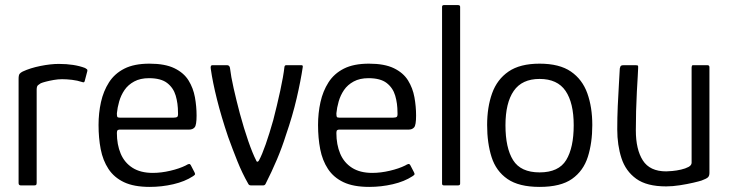

<svg xmlns="http://www.w3.org/2000/svg" viewBox="-20 -728 2873 754"><path d="M211 -477Q272 -477 314 -461Q319 -458 321.5 -456Q324 -454 323 -449L313 -411Q312 -406 309.5 -405Q307 -404 302 -406Q284 -412 263 -414.5Q242 -417 224 -417Q208 -417 191 -414Q174 -411 160.5 -407.5Q147 -404 140 -401Q136 -398 130 -394Q124 -390 124 -376V-11Q124 -4 122 -2Q120 0 115 0H61Q58 0 55.5 -2Q53 -4 53 -9V-418Q53 -433 57 -438Q61 -443 69 -447Q99 -461 139 -469Q179 -477 211 -477Z M367 -237Q367 -284 376.5 -327Q386 -370 408 -404.5Q430 -439 468.5 -458.5Q507 -478 567 -478Q628 -478 665 -460Q702 -442 720.5 -412Q739 -382 745.5 -346Q752 -310 752 -274Q752 -237 744.5 -228Q737 -219 722 -219H449Q446 -219 442.5 -217Q439 -215 439 -206Q439 -160 454 -124.5Q469 -89 500.5 -69Q532 -49 580 -49Q613 -49 649 -57.5Q685 -66 709 -78Q717 -83 722 -84Q727 -85 731 -76L744 -51Q747 -45 745.5 -42.5Q744 -40 738 -36Q706 -15 660.5 -4.5Q615 6 568 6Q506 6 467 -12.5Q428 -31 406 -64.5Q384 -98 375.5 -142Q367 -186 367 -237ZM679 -286Q679 -322 670 -352.5Q661 -383 636.5 -402Q612 -421 565 -421Q531 -421 507 -408Q483 -395 469 -374.5Q455 -354 448 -329.5Q441 -305 439 -283Q439 -273 440.5 -269.5Q442 -266 450 -266H662Q672 -266 676 -269Q680 -272 679 -286Z M965 0Q958 0 955 -6Q931 -48 912 -95.5Q893 -143 876 -190Q849 -270 832 -338Q815 -406 808 -456Q805 -472 814 -472H872Q876 -472 879 -469.5Q882 -467 883 -462Q887 -428 897.5 -381.5Q908 -335 922 -282Q938 -223 955 -174Q972 -125 986 -98Q988 -92 991.5 -93Q995 -94 997 -98Q1009 -120 1023.5 -161.5Q1038 -203 1053 -256Q1068 -314 1080.5 -371.5Q1093 -429 1097 -465Q1098 -472 1104 -472H1164Q1170 -472 1169 -465Q1161 -411 1145 -342Q1129 -273 1103 -198Q1088 -150 1067.5 -101.5Q1047 -53 1023 -6Q1020 0 1014 0Z M1229 -237Q1229 -284 1238.5 -327Q1248 -370 1270 -404.5Q1292 -439 1330.5 -458.5Q1369 -478 1429 -478Q1490 -478 1527 -460Q1564 -442 1582.5 -412Q1601 -382 1607.5 -346Q1614 -310 1614 -274Q1614 -237 1606.5 -228Q1599 -219 1584 -219H1311Q1308 -219 1304.5 -217Q1301 -215 1301 -206Q1301 -160 1316 -124.5Q1331 -89 1362.5 -69Q1394 -49 1442 -49Q1475 -49 1511 -57.5Q1547 -66 1571 -78Q1579 -83 1584 -84Q1589 -85 1593 -76L1606 -51Q1609 -45 1607.5 -42.5Q1606 -40 1600 -36Q1568 -15 1522.5 -4.5Q1477 6 1430 6Q1368 6 1329 -12.5Q1290 -31 1268 -64.5Q1246 -98 1237.5 -142Q1229 -186 1229 -237ZM1541 -286Q1541 -322 1532 -352.5Q1523 -383 1498.5 -402Q1474 -421 1427 -421Q1393 -421 1369 -408Q1345 -395 1331 -374.5Q1317 -354 1310 -329.5Q1303 -305 1301 -283Q1301 -273 1302.5 -269.5Q1304 -266 1312 -266H1524Q1534 -266 1538 -269Q1542 -272 1541 -286Z M1716 -7V-701Q1716 -708 1723 -708H1779Q1787 -708 1787 -701V-7Q1787 0 1779 0H1723Q1716 0 1716 -7Z M2099 6Q2018 6 1973 -25Q1928 -56 1910.5 -111Q1893 -166 1893 -237Q1893 -307 1912.5 -361.5Q1932 -416 1977 -447Q2022 -478 2099 -478Q2177 -478 2222 -447Q2267 -416 2286.5 -361.5Q2306 -307 2306 -237Q2306 -167 2288.5 -112Q2271 -57 2226.5 -25.5Q2182 6 2099 6ZM2099 -51Q2174 -51 2203.5 -99.5Q2233 -148 2233 -236Q2233 -324 2201 -371Q2169 -418 2099 -418Q2030 -418 1997.5 -371Q1965 -324 1965 -236Q1965 -147 1995 -99Q2025 -51 2099 -51Z M2596 4Q2520 4 2478.5 -26Q2437 -56 2420.5 -107Q2404 -158 2404 -220Q2404 -266 2406 -312Q2408 -358 2410.5 -397Q2413 -436 2414 -459Q2416 -468 2419 -470Q2422 -472 2430 -472H2473Q2481 -472 2484 -471Q2487 -470 2486 -460Q2486 -454 2484.5 -429Q2483 -404 2481 -368Q2479 -332 2478 -292Q2477 -252 2477 -216Q2477 -141 2504.5 -98Q2532 -55 2596 -55Q2604 -55 2620.5 -56.5Q2637 -58 2654.5 -62Q2672 -66 2684 -72.5Q2696 -79 2696 -89V-463Q2696 -466 2697 -469Q2698 -472 2701 -472H2758Q2761 -472 2763.5 -470.5Q2766 -469 2766 -464V-49Q2766 -37 2760 -31.5Q2754 -26 2735 -19Q2726 -16 2702.5 -10.5Q2679 -5 2650 -0.5Q2621 4 2596 4Z"/></svg>

Font: Glory Thin
Style: Regular
Weight: 400
Version: Version 1.011